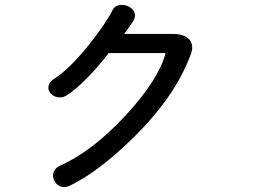

<svg xmlns="http://www.w3.org/2000/svg" viewBox="-20 -757 1040 774"><path d="M434.6 -717.8Q406.2 -661.1 338.9 -577.1Q260.7 -479.5 200.2 -440.4Q178.7 -427.7 175.8 -410.2Q171.9 -394.5 183.6 -381.8Q194.3 -368.2 211.9 -365.2Q230.5 -361.3 248 -372.1Q283.2 -393.6 335 -446.3Q381.8 -495.1 418 -543H647.5Q620.1 -437.5 489.3 -294.9Q353.5 -147.5 221.7 -88.9Q202.1 -80.1 196.3 -62.5Q190.4 -46.9 198.2 -30.3Q205.1 -13.7 220.7 -6.8Q237.3 1 257.8 -6.8Q374 -61.5 514.6 -199.2Q685.5 -366.2 748 -535.2Q763.7 -574.2 743.2 -597.7Q722.7 -620.1 678.7 -620.1H480.5Q496.1 -640.6 503.9 -652.3Q512.7 -665 519.5 -675.8Q528.3 -694.3 520.5 -710Q512.7 -724.6 495.1 -732.4Q477.5 -739.3 460.9 -736.3Q442.4 -733.4 434.6 -717.8Z"/></svg>

Font: Gungsuh
Style: Regular
Weight: 400
Version: Version 2.21